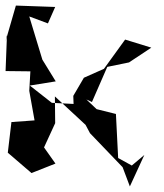

<svg xmlns="http://www.w3.org/2000/svg" viewBox="-46 -614 587 689"><path d="M264 -257 284 -248 339 -374 417 -390 497 -443 403 -472 327 -367 255 -335 217 -270 218 -241 140 -245 61 -307 154 -322 106 -400 59 -555 126 -530 152 -589 11 -594 -26 -466 -21 -488 -26 -359 63 -358 59 -288 78 -182 -5 -176 -18 -66 67 7 153 -27 112 -85 152 -172 151 -268 261 -166 277 -136 394 -14 420 55 472 -58 427 -20 378 -47 370 -205 282 -227 318 -206Z"/></svg>

Font: Charger Distortion
Style: 2
Weight: 400
Designer: Jasper
Foundry: Cannot Into Space Fonts
Version: Version 0.98